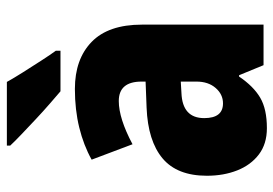

<svg xmlns="http://www.w3.org/2000/svg" viewBox="-142 -664 816 573"><g transform="rotate(-90 266.5 -378.0)"><path d="M287 -563Q376 -563 427.5 -513Q479 -463 479 -363V0H358L328 -73H324Q295 -30 261 -10Q227 10 170 10Q123 10 91.5 -14Q60 -38 44 -78.5Q28 -119 28 -169Q28 -258 80 -301.5Q132 -345 231 -349L309 -352V-364Q309 -432 251 -432Q199 -432 122 -391L76 -513Q119 -537 172 -550Q225 -563 287 -563ZM275 -245Q200 -242 200 -177Q200 -121 244 -121Q271 -121 290 -143Q309 -165 309 -200V-247ZM308 -766Q319 -746 337 -717.5Q355 -689 372.5 -662Q390 -635 401 -620V-606H280Q266 -618 243.5 -637.5Q221 -657 196.5 -680Q172 -703 151 -723Q130 -743 118 -756V-766Z"/></g></svg>

Font: Noto Sans Ethiopic Condensed Black
Style: Regular
Weight: 900
Width: 3
Designer: Monotype Design Team
Foundry: Monotype Imaging Inc.
Version: Version 2.102; ttfautohint (v1.8.4.7-5d5b)